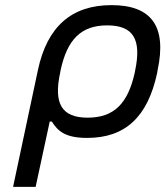

<svg xmlns="http://www.w3.org/2000/svg" viewBox="-20 -529 645 749"><path d="M593 -244 595 -256C631 -425 572 -509 415 -509C259 -509 164 -425 128 -256L31 200H119L174 -55H182C207 -15 238 9 320 9C468 9 556 -72 593 -244ZM215 -247 216 -253C242 -376 297 -430 398 -430C500 -430 533 -376 507 -253L506 -247C479 -124 424 -70 322 -70C221 -70 188 -124 215 -247Z"/></svg>

Font: LT Wave Mono
Style: Italic
Weight: 400
Designer: Daniel Lyons
Version: Version 2.5 (Glyphs App)